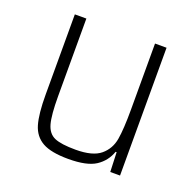

<svg xmlns="http://www.w3.org/2000/svg" viewBox="-98 -611 729 720"><g transform="rotate(20 266.5 -251.0)"><path d="M83 -190V-510H129V-201Q129 -125 138.5 -91Q148 -57 174.5 -45.5Q201 -34 259 -34Q327 -34 358 -60Q389 -86 396 -127.5Q403 -169 403 -246V-510H449V0H410L407 -78H403Q389 -38 354 -15Q319 8 245 8Q176 8 141.5 -11.5Q107 -31 95 -72Q83 -113 83 -190Z"/></g></svg>

Font: Saira Semi Condensed ExtraLight
Style: Regular
Weight: 200
Width: 4
Designer: Hector Gatti with collaboration of the Omnibus-Type team
Foundry: Omnibus-Type
Version: Version 1.001; ttfautohint (v1.8)